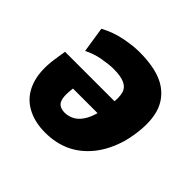

<svg xmlns="http://www.w3.org/2000/svg" viewBox="-134 -662 819 819"><g transform="rotate(45 275.0 -253.0)"><path d="M232 11Q166 11 118 -17Q70 -45 49.5 -100.5Q29 -156 40 -235L49 -293H367L354 -206H168L187 -227Q179 -180 181.5 -154Q184 -128 197 -118Q210 -108 232 -108Q255 -108 277 -120.5Q299 -133 315.5 -163Q332 -193 340 -244L346 -281Q351 -317 345 -341Q339 -365 315.5 -376.5Q292 -388 247 -388Q221 -388 181.5 -381Q142 -374 107 -356L89 -472Q135 -497 185.5 -507Q236 -517 274 -517Q384 -517 440.5 -478Q497 -439 509.5 -369.5Q522 -300 498 -205Q476 -132 437 -84Q398 -36 347 -12.5Q296 11 232 11Z"/></g></svg>

Font: Nunito Sans 7pt Condensed Black
Style: Italic
Weight: 900
Width: 3
Italic angle: -9°
Designer: Vernon Adams
Foundry: Vernon Adams
Version: Version 3.101;gftools[0.9.27]